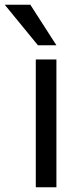

<svg xmlns="http://www.w3.org/2000/svg" viewBox="-75 -785 334 810"><path d="M163 -594H85L-55 -765H53ZM163 5H76V-534H163Z"/></svg>

Font: LXGW 975 Gothic SC
Style: Regular
Weight: 400
Version: Version 2.01;February 25, 2021